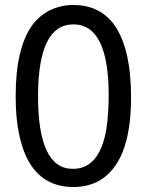

<svg xmlns="http://www.w3.org/2000/svg" viewBox="-20 -729 596 772"><path d="M275 -709Q377 -709 436 -634L438 -631Q507 -536 507 -337Q507 -66 369 3Q326 23 275 23Q99 23 56 -193Q43 -255 43 -343Q43 -538 112 -631Q166 -701 261 -709ZM275 -631Q133 -631 133 -342Q133 -50 273 -50Q391 -50 412 -242Q414 -265 415.5 -290.5Q417 -316 417 -345Q417 -631 275 -631Z"/></svg>

Font: Ekushey Lal Sabuj
Style: Regular
Weight: 400
Designer: Al Mamun Sumon
Foundry: Al Mamun Sumon
Version: Version 1.0